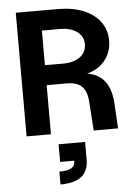

<svg xmlns="http://www.w3.org/2000/svg" viewBox="-63 -748 769 1083"><g transform="rotate(-5 321.0 -206.5)"><path d="M68 -700H308Q389 -700 450.5 -675Q512 -650 545.5 -604Q579 -558 579 -498Q579 -446 554 -404.5Q529 -363 484.5 -340Q440 -317 383 -317L393 -327Q481 -327 527 -281Q573 -235 578 -140L586 0H448L437 -163Q433 -224 405 -251Q377 -278 318 -278H206V0H68ZM441 -489Q441 -534 405 -560.5Q369 -587 308 -587H206V-391H308Q369 -391 405 -417.5Q441 -444 441 -489ZM324 160H394Q394 224 354.5 255.5Q315 287 235 287V214Q282 214 303 201.5Q324 189 324 160ZM244 60H394V160H244Z"/></g></svg>

Font: Uncut Sans Variable
Style: Regular
Weight: 400
Designer: Kasper Nordkvist
Foundry: UNCUT.wtf
Version: Version 1.303;Glyphs 3.1.2 (3151)